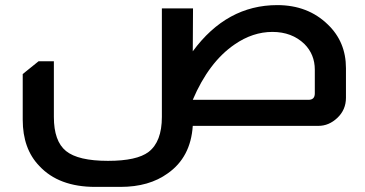

<svg xmlns="http://www.w3.org/2000/svg" viewBox="-20 -493 1430 752"><path d="M735 -292Q868 -473 1066 -473Q1186 -473 1264 -397Q1335 -329 1335 -226V-110Q1335 -63 1301 -31Q1268 0 1227 0H735Q727 123 637 186Q564 239 452 239H353Q210 239 134 157Q69 90 69 -24V-203L131 -253H191V-35Q191 60 238.5 98.5Q286 137 403 137Q516 137 562 102Q614 62 614 -35V-460H736ZM1213 -220Q1213 -280 1172 -321Q1123 -368 1047 -368Q970 -368 899 -319Q798 -250 735 -102H1188Q1213 -102 1213 -127Z"/></svg>

Font: Almarai Bold
Style: Regular
Weight: 700
Designer: Boutros International 2019
Foundry: Created by Boutros International 2019
Version: Version 1.10